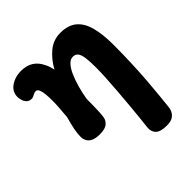

<svg xmlns="http://www.w3.org/2000/svg" viewBox="-217 -700 1088 1088"><g transform="rotate(-45 327.5 -156.0)"><path d="M493.4 246.4Q442.1 246.4 422.8 226.6Q403.4 206.7 407.2 173.9Q410.4 147.8 414.8 105.2Q419.1 62.6 423.7 11.6Q428.3 -39.3 432.4 -91.6Q436.6 -143.9 439.1 -190.6Q441.6 -237.3 441.6 -270.3Q441.6 -320.7 437.3 -350.4Q433 -380.2 422.2 -393.4Q411.3 -406.7 391.1 -406.7Q370.7 -406.7 353.1 -387.1Q335.4 -367.6 321.1 -334.8Q306.7 -302.1 295.6 -261.8Q284.4 -221.6 278 -180.3Q278 -149.7 277.6 -124.3Q277.1 -98.9 276 -78.5Q274.9 -58.1 272.3 -41Q269.8 -20.4 251.6 -3.8Q233.3 12.9 190.1 12.9Q154.6 12.9 135.3 2.8Q116 -7.3 108.9 -22.9Q101.8 -38.4 101.8 -54.1Q101.8 -81.9 108.3 -113.4Q114.9 -144.9 126.7 -188Q130.2 -225.3 132.2 -256.2Q134.2 -287 134.2 -311.9Q134.2 -367.6 126.9 -392.5Q119.6 -417.4 106.3 -417.4Q98.7 -417.4 92.7 -415.3Q86.8 -413.2 81.3 -410Q75.9 -406.8 70.6 -404.7Q65.2 -402.6 57.4 -402.6Q39.7 -402.6 28.7 -413.2Q17.8 -423.9 13.1 -439.6Q8.3 -455.3 8.3 -468Q8.3 -483.4 13.7 -496.9Q19 -510.4 28.6 -520.4Q46.1 -538.1 71.8 -547.9Q97.6 -557.7 125.3 -557.7Q171.7 -557.7 201.4 -538.2Q231.2 -518.7 247.2 -484.1Q254.7 -471 259.1 -456.7Q263.4 -442.4 266.6 -428.6Q293.9 -479.7 336.8 -516.1Q379.7 -552.6 437.4 -552.6Q500 -552.6 536.2 -521.6Q572.4 -490.6 587.5 -432.6Q602.6 -374.7 602.6 -292.4Q602.6 -215.2 599.7 -143.8Q596.9 -72.3 592.1 -10.6Q587.2 51.2 582.3 100.1Q577.3 148.9 573.7 181.9Q570.1 210.2 551.3 228.3Q532.6 246.4 493.4 246.4Z"/></g></svg>

Font: Playpen Sans
Style: Regular
Weight: 400
Designer: Laura Meseguer, Veronika Burian, José Scaglione, Kostas Bartsokas, Vera Evstafieva, Tom Grace, Yorlmar Campos
Foundry: TypeTogether
Version: Version 2.000